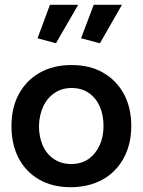

<svg xmlns="http://www.w3.org/2000/svg" viewBox="-20 -770 596 803"><path d="M277 13Q200 13 144 -19Q88 -51 58 -108.5Q28 -166 28 -242Q28 -320 59 -377Q90 -434 146.5 -466Q203 -498 279 -498Q356 -498 411.5 -466Q467 -434 498 -377Q529 -320 529 -243Q529 -167 497.5 -109Q466 -51 410 -19.5Q354 12 277 13ZM278 -84Q320 -84 350 -105Q380 -126 396.5 -162Q413 -198 413 -243Q413 -289 397 -325Q381 -361 351 -381.5Q321 -402 279 -402Q239 -402 208 -381Q177 -360 160.5 -324Q144 -288 143 -243Q143 -197 159 -161Q175 -125 206 -104.5Q237 -84 278 -84ZM214 -589 307 -750H189L137 -610ZM398 -589 490 -750H372L319 -610Z"/></svg>

Font: Catamaran SemiBold
Style: Regular
Weight: 600
Designer: Pria Ravichandran
Version: Version 2.000